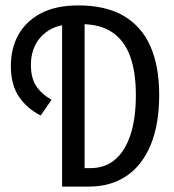

<svg xmlns="http://www.w3.org/2000/svg" viewBox="-20 -688 640 708"><path d="M209 0V-627H292V-68H313Q368 -68 405 -100Q442 -132 461.5 -192Q481 -252 481 -338Q481 -422 460 -480Q439 -538 394.5 -568.5Q350 -599 279 -599H251Q200 -599 165 -579Q130 -559 112 -525.5Q94 -492 94 -449Q94 -401 113 -371.5Q132 -342 170 -320L130 -262Q79 -288 49.5 -332Q20 -376 20 -445Q20 -510 48 -560Q76 -610 131 -639Q186 -668 269 -668Q370 -668 436 -629.5Q502 -591 534.5 -517.5Q567 -444 567 -338Q567 -230 536 -154.5Q505 -79 447 -39.5Q389 0 308 0Z"/></svg>

Font: Source Code Variable
Style: Regular
Weight: 400
Monospace: yes
Designer: Paul D. Hunt, Teo Tuominen
Foundry: Adobe Systems Incorporated
Version: Version 1.010;hotconv 1.0.106;makeotfexe 2.5.65593